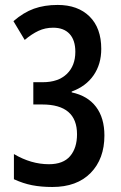

<svg xmlns="http://www.w3.org/2000/svg" viewBox="-20 -744 487 774"><path d="M388.2 -546.9Q388.2 -485.4 357.4 -440.7Q326.7 -396 269 -375V-371.6Q333.5 -357.9 367.2 -313.2Q400.9 -268.6 400.9 -197.8Q400.9 -103.5 345.5 -46.9Q290 9.8 190.9 9.8Q146 9.8 109.6 2.7Q73.2 -4.4 36.1 -21.5V-123Q105.5 -82 177.2 -82Q234.9 -82 262.7 -114.7Q290.5 -147.5 290.5 -202.6Q290.5 -322.8 150.4 -322.8H114.3V-412.6H152.3Q214.8 -412.6 249.3 -445.8Q283.7 -479 283.7 -535.2Q283.7 -582 260.5 -607.2Q237.3 -632.3 194.3 -632.3Q162.1 -632.3 135 -619.6Q107.9 -606.9 79.6 -583L34.2 -658.7Q74.7 -693.8 116.9 -709Q159.2 -724.1 212.4 -724.1Q293.9 -724.1 341.1 -677.5Q388.2 -630.9 388.2 -546.9Z"/></svg>

Font: Open Sans Condensed SemiBold
Style: Regular
Weight: 600
Width: 3
Designer: Monotype Design Team
Foundry: Monotype Imaging Inc.
Version: Version 3.000; ttfautohint (v1.8.4)